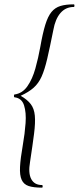

<svg xmlns="http://www.w3.org/2000/svg" viewBox="-20 -745 362 882"><path d="M173 117Q134 117 111.5 109.5Q89 102 79.5 81Q70 60 72 21.5Q74 -17 85 -80Q94 -131 97.5 -179.5Q101 -228 90.5 -261Q80 -294 47 -298Q44 -298 44 -304.5Q44 -311 47 -311Q83 -316 106 -349Q129 -382 142.5 -430.5Q156 -479 165 -529Q176 -592 188 -631Q200 -670 216.5 -690Q233 -710 257.5 -717.5Q282 -725 319 -725Q322 -725 322 -719Q322 -713 319 -713Q282 -713 258 -685.5Q234 -658 225 -607Q209 -527 197 -475.5Q185 -424 171 -393Q157 -362 134.5 -342Q112 -322 75 -305Q106 -287 121.5 -266.5Q137 -246 140 -214Q143 -182 136.5 -131Q130 -80 118 -1Q109 50 123.5 77.5Q138 105 173 105Q176 105 176 111Q176 117 173 117Z"/></svg>

Font: Cormorant Infant Light
Style: Italic
Weight: 300
Italic angle: -10°
Designer: Christian Thalmann (Catharsis Fonts)
Foundry: Catharsis Fonts
Version: Version 4.001